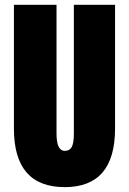

<svg xmlns="http://www.w3.org/2000/svg" viewBox="-20 -769 540 801"><path d="M250 11.7Q38.1 11.7 38.1 -232.4V-749H215.8V-211.9Q215.8 -139.6 250 -139.6Q270.5 -139.6 279.3 -155.8Q288.1 -171.9 288.1 -211.9V-749H460V-232.4Q460 11.7 250 11.7Z"/></svg>

Font: GenEi Gothic M Heavy
Style: Regular
Weight: 800
Designer: o_tamon (Modified); [Source Han Sans]
Ryoko NISHIZUKA  (kana & ideographs); Paul D. Hunt (Latin, Greek & Cyrillic); Wenl
Version: Version 1.1a;Original Version 1.004